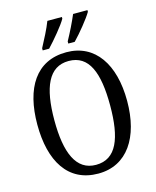

<svg xmlns="http://www.w3.org/2000/svg" viewBox="-135 -1022 912 1124"><g transform="rotate(-15 320.5 -460.5)"><path d="M346 -784V-771H385C425 -812 485 -886 505 -921V-931H418C399 -886 373 -833 346 -784ZM191 -784V-771H230C269 -812 331 -886 350 -921V-931H262C245 -886 217 -833 191 -784ZM320 10C495 10 592 -137 592 -358C592 -580 495 -725 321 -725C137 -725 48 -580 48 -359C48 -137 137 10 320 10ZM320 -43C200 -43 151 -160 151 -358C151 -557 200 -672 321 -672C444 -672 489 -557 489 -358C489 -160 444 -43 320 -43Z"/></g></svg>

Font: Noto Serif Myanmar Condensed
Style: Regular
Weight: 400
Width: 3
Designer: Ben Mitchell and the Monotype Design Team
Foundry: Monotype Imaging Inc.
Version: Version 2.106